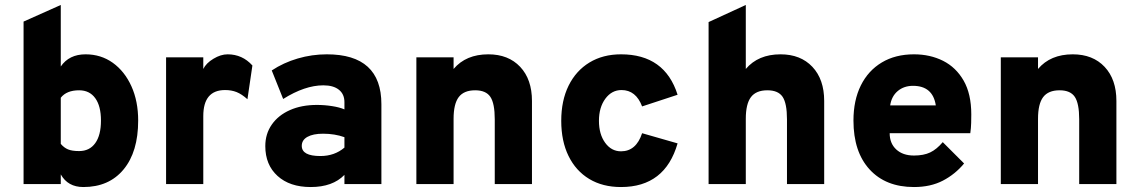

<svg xmlns="http://www.w3.org/2000/svg" viewBox="-20 -742 4590 774"><path d="M316 12Q253.5 12 225 -39V0H75V-655L225 -722V-474Q258.5 -523 325 -523Q387 -523 434.8 -488.8Q482.5 -454.5 509.8 -394.2Q537 -334 537 -256Q537 -130 478.2 -59Q419.5 12 316 12ZM299 -133Q341 -133 364 -165Q387 -197 387 -256Q387 -314.5 364 -346.2Q341 -378 299 -378Q248.5 -378 225 -348V-162Q238 -146.5 254.2 -139.8Q270.5 -133 299 -133Z M649.5 0V-511H799.5V-464Q811 -487.5 840.5 -505.2Q870 -523 897.5 -523Q957 -523 997.5 -478L977.5 -342Q954.5 -362.5 933.8 -370.8Q913 -379 887.5 -379Q799.5 -379 799.5 -274V0Z M1232.5 12Q1148 12 1098.8 -32.8Q1049.5 -77.5 1049.5 -153Q1049.5 -202.5 1075.8 -240Q1102 -277.5 1148.8 -298.2Q1195.5 -319 1257.5 -319Q1288.5 -319 1318.8 -314.2Q1349 -309.5 1368.5 -301V-330Q1368.5 -362.5 1346.2 -380.2Q1324 -398 1283.5 -398Q1209 -398 1121.5 -343L1075.5 -458Q1123 -489.5 1180.2 -506.2Q1237.5 -523 1297.5 -523Q1517.5 -523 1517.5 -322V0H1368.5V-37Q1321 12 1232.5 12ZM1271.5 -113Q1328.5 -113 1368.5 -147V-189Q1329.5 -203 1282.5 -203Q1242 -203 1219.2 -190.2Q1196.5 -177.5 1196.5 -154Q1196.5 -113 1271.5 -113Z M1658.5 0V-511H1808.5V-464Q1858.5 -523 1948.5 -523Q2029.5 -523 2077 -472.5Q2124.5 -422 2124.5 -335V0H1974.5V-261Q1974.5 -325 1956.8 -351.5Q1939 -378 1895.5 -378Q1850 -378 1829.2 -350.5Q1808.5 -323 1808.5 -263V0Z M2483.5 12Q2409.5 12 2355.5 -20.5Q2301.5 -53 2272 -113Q2242.5 -173 2242.5 -255Q2242.5 -336.5 2272.2 -396.8Q2302 -457 2356.2 -490Q2410.5 -523 2483.5 -523Q2660 -523 2711.5 -360L2568.5 -313Q2543.5 -379 2485.5 -379Q2446 -379 2420.2 -344Q2394.5 -309 2394.5 -255Q2394.5 -201 2419.5 -166.5Q2444.5 -132 2483.5 -132Q2544.5 -132 2568.5 -205L2711.5 -164Q2661 12 2483.5 12Z M2836.5 0V-653L2986.5 -722V-464Q3036.5 -523 3126.5 -523Q3207.5 -523 3255 -472.5Q3302.5 -422 3302.5 -335V0H3152.5V-261Q3152.5 -325.5 3134.8 -351.8Q3117 -378 3073.5 -378Q3028 -378 3007.2 -350.5Q2986.5 -323 2986.5 -263V0Z M3664.5 12Q3550.5 12 3485.5 -59Q3420.5 -130 3420.5 -256Q3420.5 -337.5 3450.2 -397.5Q3480 -457.5 3534.8 -490.2Q3589.5 -523 3664.5 -523Q3729.5 -523 3781.8 -496.8Q3834 -470.5 3864.8 -416.8Q3895.5 -363 3895.5 -281Q3895.5 -267 3895 -246.2Q3894.5 -225.5 3891.5 -205H3566.5Q3566.5 -164 3593 -139.5Q3619.5 -115 3664.5 -115Q3703.5 -115 3729.8 -127.5Q3756 -140 3780.5 -169L3866.5 -83Q3830.5 -39.5 3781 -13.8Q3731.5 12 3664.5 12ZM3568.5 -317H3752.5Q3740.5 -396 3660.5 -396Q3624 -396 3599 -375Q3574 -354 3568.5 -317Z M4014.5 0V-511H4164.5V-464Q4214.5 -523 4304.5 -523Q4385.5 -523 4433 -472.5Q4480.5 -422 4480.5 -335V0H4330.5V-261Q4330.5 -325 4312.8 -351.5Q4295 -378 4251.5 -378Q4206 -378 4185.2 -350.5Q4164.5 -323 4164.5 -263V0Z"/></svg>

Font: Overpass Black
Style: Regular
Weight: 900
Designer: Delve Withrington, Dave Bailey, Thomas Jockin
Foundry: Delve Fonts LLC
Version: Version 4.000; ttfautohint (v1.8.3)